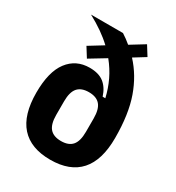

<svg xmlns="http://www.w3.org/2000/svg" viewBox="-182 -864 908 988"><g transform="rotate(30 272.0 -370.0)"><path d="M436 -696 368 -654Q432 -585 466 -489Q500 -393 500 -252Q500 -120 441 -54Q382 12 266 12Q150 12 91 -54Q32 -120 32 -252Q32 -376 79 -438Q126 -500 207 -500Q261 -500 292 -475.5Q323 -451 338 -404H354Q342 -456 320 -502Q298 -548 264 -590L170 -533L135 -589L218 -640Q161 -694 75 -740H265Q279 -731 292 -721.5Q305 -712 318 -701L401 -752ZM266 -99Q311 -99 332.5 -124Q354 -149 354 -204V-284Q354 -339 332.5 -364Q311 -389 266 -389Q221 -389 199.5 -364Q178 -339 178 -284V-204Q178 -149 199.5 -124Q221 -99 266 -99Z"/></g></svg>

Font: IBM Plex Sans Cond
Style: Bold
Weight: 700
Width: 3
Designer: Mike Abbink, Paul van der Laan, Pieter van Rosmalen
Foundry: Bold Monday
Version: Version 1.3